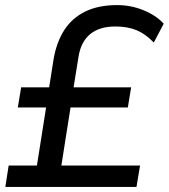

<svg xmlns="http://www.w3.org/2000/svg" viewBox="-20 -734 663 754"><path d="M1 0 14 -84H125L161 -312H50L63 -391H173L191 -505Q203 -571 233.5 -617.5Q264 -664 315.5 -689Q367 -714 440 -714Q493 -714 542 -694.5Q591 -675 623 -641L584 -567Q551 -601 516 -615.5Q481 -630 433 -630Q370 -630 333.5 -599.5Q297 -569 288 -509L269 -391H495L482 -312H257L221 -84H530L516 0Z"/></svg>

Font: Nunito Sans 7pt Medium
Style: Italic
Weight: 500
Italic angle: -9°
Designer: Vernon Adams
Foundry: Vernon Adams
Version: Version 3.101;gftools[0.9.27]